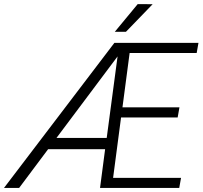

<svg xmlns="http://www.w3.org/2000/svg" viewBox="-65 -921 993 941"><path d="M813.5 0H425.3L450.2 -189.9H170.9L28.8 0H-45.4L495.6 -710.9H907.7L898.9 -661.1H570.3L535.2 -395H814.5L805.7 -345.2H528.3L489.3 -49.3H822.3ZM211.9 -245.1H458L511.2 -644.5ZM609.9 -900.9 683.1 -900.4 552.2 -765.1H497.6Z"/></svg>

Font: RobotoInd Light
Style: Italic
Weight: 300
Italic angle: -12°
Designer: Google
Version: Version 2.001151; 2014